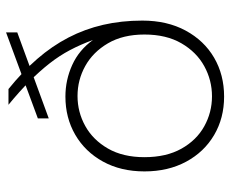

<svg xmlns="http://www.w3.org/2000/svg" viewBox="-83 -665 760 634"><g transform="rotate(-90 297.0 -348.0)"><path d="M295 12Q224 12 168 -21Q112 -54 80 -113.5Q48 -173 48 -251Q48 -329 80.5 -388Q113 -447 169 -479.5Q225 -512 295 -512Q350 -512 399.5 -489.5Q449 -467 482 -421Q467 -462 448.5 -497Q430 -532 404.5 -564.5Q379 -597 345.5 -630.5Q312 -664 268 -700H320Q377 -654 419.5 -605Q462 -556 490 -502Q518 -448 532 -387.5Q546 -327 546 -258Q546 -176 513 -115Q480 -54 423.5 -21Q367 12 295 12ZM296 -28Q349 -28 395.5 -53.5Q442 -79 471 -129Q500 -179 500 -251Q500 -322 471 -371.5Q442 -421 396 -446.5Q350 -472 297 -472Q244 -472 198 -446.5Q152 -421 123.5 -371.5Q95 -322 95 -251Q95 -179 123 -129Q151 -79 197 -53.5Q243 -28 296 -28ZM223 -567V-603L507 -708V-671Z"/></g></svg>

Font: DM Sans 16pt ExtraLight
Style: Regular
Weight: 250
Version: Version 4.004;gftools[0.9.30]